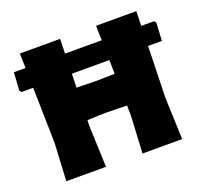

<svg xmlns="http://www.w3.org/2000/svg" viewBox="-114 -780 972 914"><g transform="rotate(-20 372.0 -323.5)"><path d="M277 -647 275 -573H461L459 -647H663L661 -573H726L734 -563L729 -472H659L652 -210L660 0H459L469 -190L468 -240L360 -242L267 -239L266 -210L274 0H73L83 -190L77 -472H18L10 -482L16 -573H75L73 -647ZM372 -400 464 -402 463 -472H273L271 -402Z"/></g></svg>

Font: Alegreya Sans SC Black
Style: Regular
Weight: 900
Designer: Juan Pablo del Peral
Foundry: Huerta Tipografica
Version: Version 2.007